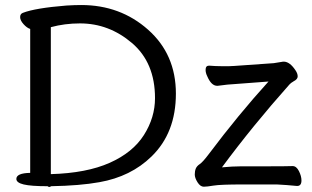

<svg xmlns="http://www.w3.org/2000/svg" viewBox="-20 -732 1240 763"><path d="M937 -71H1014Q1126 -71 1142 -72H1143Q1158 -72 1168 -52Q1178 -32 1178 -15Q1178 7 1161 7H1160Q1120 3 1080 1H945Q856 1 829 5.5Q802 10 790 10Q776 10 765 -7.5Q754 -25 754 -38.5Q754 -52 758 -62Q762 -72 774 -80Q786 -88 810 -120Q928 -277 1047 -408L914 -398Q888 -397 845 -391H843Q820 -391 804 -428Q797 -442 797 -454Q797 -471 810 -471H812Q838 -469 859 -469H891Q903 -469 912 -470L1068 -481L1105 -487H1109Q1132 -486 1154 -453Q1163 -440 1163 -428.5Q1163 -417 1147 -409Q1135 -402 1130 -396Q984 -232 862 -67Q904 -71 937 -71ZM45 -21Q45 -44 100 -45V-617Q87 -621 73.5 -636Q60 -651 60 -664Q60 -677 71 -681Q120 -700 244 -710Q277 -712 303 -712Q458 -712 568.5 -614Q679 -516 679 -360Q679 -204 582 -110Q500 -30 375 -8Q298 6 183 8Q176 14 169 8Q103 8 74 1Q45 -6 45 -21ZM596 -342Q596 -483 504.5 -561Q413 -639 298 -639Q237 -639 182 -624V-40Q324 -44 416 -85Q508 -126 552 -195.5Q596 -265 596 -342Z"/></svg>

Font: Moon Stars Kai
Style: Bold
Weight: 700
Designer: GuiWonder
Version: Version 1.101